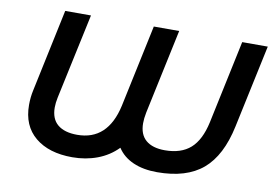

<svg xmlns="http://www.w3.org/2000/svg" viewBox="-76 -822 1354 954"><g transform="rotate(10 601.5 -345.0)"><path d="M1202 -700 1113 -282Q1081 -130 998.5 -60Q916 10 768 10Q698 10 647 -12.5Q596 -35 568 -78Q525 -34 466.5 -12Q408 10 340 10Q222 10 153 -47Q84 -104 84 -209Q84 -248 92 -284L180 -700H310L218 -270Q212 -242 212 -219Q212 -161 246.5 -132.5Q281 -104 345 -104Q499 -104 539 -285L627 -700H755L664 -272Q658 -242 658 -218Q658 -161 691.5 -132.5Q725 -104 787 -104Q869 -104 916.5 -146Q964 -188 984 -280L1073 -700Z"/></g></svg>

Font: Montserrat Alternates SemiBold
Style: Italic
Weight: 600
Italic angle: -11.3°
Designer: Julieta Ulanovsky
Foundry: Julieta Ulanovsky
Version: Version 7.200